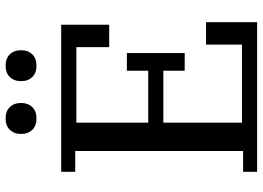

<svg xmlns="http://www.w3.org/2000/svg" viewBox="-146 -790 936 684"><g transform="rotate(-90 322.0 -448.0)"><path d="M52 -50H126V-648H52V-698H576V-527H496V-644H227V-388H412V-464H475V-258H412V-334H227V-54H505V-182H585V0H52ZM242 -786Q216 -786 201.5 -801Q187 -816 187 -839V-843Q187 -866 201.5 -881Q216 -896 242 -896Q268 -896 282.5 -881Q297 -866 297 -843V-839Q297 -816 282.5 -801Q268 -786 242 -786ZM430 -786Q404 -786 389.5 -801Q375 -816 375 -839V-843Q375 -866 389.5 -881Q404 -896 430 -896Q456 -896 470.5 -881Q485 -866 485 -843V-839Q485 -816 470.5 -801Q456 -786 430 -786Z"/></g></svg>

Font: IBM Plex Serif Text
Style: Regular
Weight: 450
Designer: Mike Abbink, Paul van der Laan, Pieter van Rosmalen
Foundry: Bold Monday
Version: Version 3.001